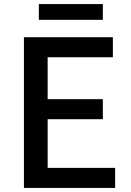

<svg xmlns="http://www.w3.org/2000/svg" viewBox="-20 -919 640 939"><path d="M170 -822H483V-899H170ZM97 0H543V-98H213V-336H483V-434H213V-639H532V-737H97Z"/></svg>

Font: Noto Sans JP Medium
Style: Regular
Weight: 500
Designer: Ryoko NISHIZUKA  (kana, bopomofo & ideographs); Paul D. Hunt (Latin, Greek & Cyrillic); Sandoll Communications , Soo-you
Foundry: Adobe
Version: Version 2.002;hotconv 1.0.116;makeotfexe 2.5.65601